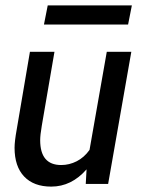

<svg xmlns="http://www.w3.org/2000/svg" viewBox="-20 -682 534 712"><path d="M34 -134Q34 -158 42 -202L91 -490H182L135 -216Q129 -181 129 -162Q129 -70 207 -70Q237 -70 264.5 -84Q292 -98 312 -126L376 -490H467L381 0H298L301 -54Q245 10 170 10Q105 10 69.5 -27.5Q34 -65 34 -134ZM157 -662H469L455 -591H143Z"/></svg>

Font: Cabin
Style: Italic
Weight: 400
Italic angle: -7°
Designer: Pablo Impallari
Foundry: Pablo Impallari. http://www.impallari.com Igino Marini. http://www.ikern.com
Version: Version 2.200